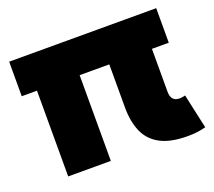

<svg xmlns="http://www.w3.org/2000/svg" viewBox="-102 -699 941 846"><g transform="rotate(-20 368.0 -276.0)"><path d="M693.5 -160 729 2Q710 7 689.2 9.8Q668.5 12.5 644 12.5Q564.5 12.5 516.8 -12.8Q469 -38 447.8 -85.8Q426.5 -133.5 426.5 -201V-403H287.5V-1H87.5V-403H16V-565H705.5V-403H626.5V-201Q626.5 -178.5 636.8 -167.2Q647 -156 667 -156Q673 -156 680 -157Q687 -158 693.5 -160Z"/></g></svg>

Font: Hepta Slab ExtraBold
Style: Regular
Weight: 800
Designer: Michael LaGattuta
Foundry: Michael LaGattuta
Version: Version 1.102